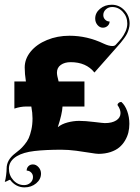

<svg xmlns="http://www.w3.org/2000/svg" viewBox="-22 -648 593 816"><path d="M-1.7 124.8Q1.7 115 3.9 97.4Q6.1 79.8 6.1 68.4Q6.1 31.7 41.7 4.4Q54.7 -5.6 62.6 -12.5Q70.6 -19.3 82 -33Q93.5 -46.6 100 -60.8Q106.4 -75 111.3 -96.8Q116.2 -118.7 116.2 -144.5Q116.2 -168.5 111.1 -195.3H89.1Q65.4 -195.3 39.1 -186.5V-301.8H88.1Q83 -334.2 83 -361.3Q83 -397.9 108.5 -429Q134 -460 177.9 -478Q221.7 -496.1 273.4 -496.1Q348.6 -496.1 418.5 -462.6Q440.2 -452.4 455.3 -452.4Q464.8 -452.4 469.2 -457Q485.4 -474.1 494.6 -485.8Q503.9 -497.6 511.5 -514.4Q519 -531.2 519 -547.9Q519 -576.9 500.1 -597.5Q481.2 -618.2 454.6 -618.2Q439 -618.2 428 -608.2Q417 -598.1 417 -584Q417 -572.5 424.8 -564.6Q432.6 -556.6 443.8 -556.6Q443.8 -545.7 435.4 -538Q427 -530.3 415 -530.3Q401.9 -530.3 392.2 -541.9Q382.6 -553.5 382.6 -569.1Q382.6 -593.5 403.2 -610.7Q423.8 -627.9 452.9 -627.9Q484.4 -627.9 506.6 -604.5Q528.8 -581.1 528.8 -547.9Q528.8 -536.9 525.6 -525.6Q522.5 -514.4 518.3 -505.7Q514.2 -497.1 505.9 -485.7Q497.6 -474.4 491.7 -467.4Q485.8 -460.4 475.1 -448.2L379.4 -339.8Q344.2 -383.8 278.3 -383.8Q252.9 -383.8 236.5 -372.2Q220 -360.6 220 -339.1Q220 -327.6 227.1 -301.8H336.9V-195.3H243.7Q242.2 -164.1 223.6 -107.4Q240.2 -121.1 265.5 -127.7Q290.8 -134.3 314 -134.3Q340.3 -134.3 378.9 -129.5Q417.5 -124.8 423.8 -124.8Q454.1 -124.8 472.2 -136.4Q490.2 -147.9 490.2 -167.5Q490.2 -183.3 477.3 -201.7Q477.3 -206.3 482.1 -210.6Q486.8 -214.8 493.7 -214.8Q509.3 -201.2 518.6 -175.8Q527.8 -150.4 527.8 -121.8Q527.8 -102.8 523.6 -85.1Q519.3 -67.4 509.4 -50.7Q499.5 -33.9 484.9 -21.6Q470.2 -9.3 447.8 -1.8Q425.3 5.6 397.5 5.9Q387.2 5.9 361.5 1.5Q335.7 -2.9 302 -7.3Q268.3 -11.7 238.8 -11.7Q171.4 -11.7 124.3 -6.2Q77.1 -0.7 49.8 15.6Q15.9 36.1 15.9 68.4Q15.9 97.4 34.8 118Q53.7 138.7 80.6 138.7Q96.2 138.7 107.2 128.7Q118.2 118.7 118.2 104.5Q118.2 93 110.4 85.1Q102.5 77.1 91.3 77.1Q91.3 65.9 98.8 58.3Q106.2 50.8 117.9 50.8Q131.3 50.8 141.8 62.5Q152.3 74.2 152.3 89.6Q152.3 114 131.7 131.2Q111.1 148.4 82 148.4Q63.5 148.4 47.6 139.8Q31.7 131.1 21 116Q17.8 116 10.1 120.4Q2.4 124.8 -1.7 124.8Z"/></svg>

Font: Agreloy
Style: Medium
Weight: 400
Designer: gluk
Foundry: gluk
Version: Version 0.27